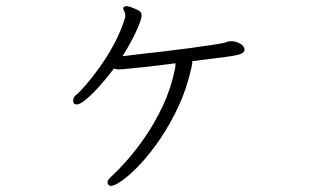

<svg xmlns="http://www.w3.org/2000/svg" viewBox="-20 -569 1040 625"><path d="M606 -367V-370Q681 -379 717.5 -384Q754 -389 765 -394Q776 -399 776 -407Q776 -419 761.5 -427Q747 -435 733 -435Q725 -435 717 -432Q711 -429 679 -424Q647 -419 602.5 -413Q558 -407 511.5 -401.5Q465 -396 428.5 -392Q392 -388 379 -386Q408 -433 424.5 -469.5Q441 -506 441 -519Q441 -532 425 -538Q401 -549 392 -549Q385 -549 382 -545Q381 -544 381 -542Q381 -538 384.5 -532Q388 -526 388 -518Q388 -513 387 -511Q374 -468 351.5 -426Q329 -384 304 -349.5Q279 -315 259 -292Q239 -269 230 -262Q223 -257 220.5 -251.5Q218 -246 218 -241Q218 -229 230 -229Q240 -229 259 -244.5Q278 -260 302.5 -287Q327 -314 351 -346Q359 -343 366 -343Q370 -343 374 -343.5Q378 -344 383 -344Q405 -346 452 -351Q499 -356 551 -363V-358Q551 -350 550 -347Q537 -282 510.5 -225.5Q484 -169 452.5 -123.5Q421 -78 392 -45.5Q363 -13 343 5Q338 10 334 14.5Q330 19 330 24Q330 29 332 31Q335 36 342 36Q353 36 378.5 18Q404 0 436 -34Q468 -68 500.5 -115.5Q533 -163 560.5 -221.5Q588 -280 603 -348Q606 -362 606 -367Z"/></svg>

Font: Klee One
Style: Regular
Weight: 400
Designer: Fontworks Inc.
Foundry: Fontworks Inc.
Version: Version 1.100